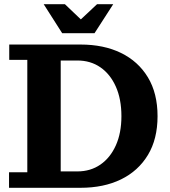

<svg xmlns="http://www.w3.org/2000/svg" viewBox="-20 -894 808 914"><path d="M269 0V-78H348Q411 -78 458 -110.5Q505 -143 531.5 -202Q558 -261 558 -341Q558 -422 531.5 -481.5Q505 -541 458 -573.5Q411 -606 348 -606H269V-682H363Q474 -682 556 -642Q638 -602 684 -526Q730 -450 730 -341Q730 -232 684 -156Q638 -80 556 -40Q474 0 363 0ZM23 0V-74H110V-609H24V-682H269V0ZM276 -736 188 -874H289L397 -771H332L442 -874H519L430 -736Z"/></svg>

Font: Montagu Slab 144pt SemiBold
Style: Regular
Weight: 600
Version: Version 1.000